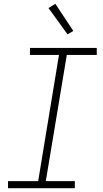

<svg xmlns="http://www.w3.org/2000/svg" viewBox="-20 -986 540 1006"><path d="M22 0V-37H180L289 -698H137V-735H487V-698H330L220 -37H372V0ZM334 -806 234 -944 270 -966 364 -824Z"/></svg>

Font: Iosevka Curly Slab XLtObl
Style: Regular
Weight: 200
Italic angle: -9°
Monospace: yes
Designer: Belleve Invis
Foundry: Belleve Invis
Version: Version 11.1.0; ttfautohint (v1.8.3)